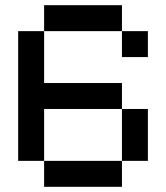

<svg xmlns="http://www.w3.org/2000/svg" viewBox="-20 -720 640 740"><path d="M50 -100H150V-300H450V-400H150V-600H450V-700H150V-600H50ZM150 0H450V-100H150ZM450 -100H550V-300H450ZM450 -500H550V-600H450Z"/></svg>

Font: Connection Serif
Style: Regular
Weight: 400
Version: Version 0.2